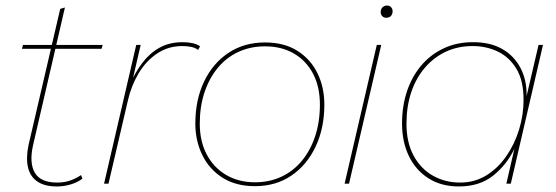

<svg xmlns="http://www.w3.org/2000/svg" viewBox="-20 -662 2003 692"><path d="M185 10Q141 10 115 -7.5Q89 -25 81 -58.5Q73 -92 83 -140L197 -630L214 -635L99 -138Q85 -75 105.5 -39.5Q126 -4 186 -4Q211 -4 232 -11Q253 -18 272 -31L277 -18Q260 -5 235.5 2.5Q211 10 185 10ZM59 -486 63 -500H350L346 -486Z M355 0 471 -500H487L452 -349L447 -356Q466 -399 492 -434Q518 -469 554 -489.5Q590 -510 639 -510Q657 -510 673.5 -506.5Q690 -503 701 -495L694 -482Q684 -490 669 -493Q654 -496 637 -496Q586 -496 546 -469Q506 -442 479.5 -397.5Q453 -353 441 -300L371 0Z M899 9Q830 9 782 -21.5Q734 -52 709 -103.5Q684 -155 684 -216Q684 -302 715.5 -368Q747 -434 803.5 -471.5Q860 -509 935 -509Q1005 -509 1052.5 -478.5Q1100 -448 1124.5 -397.5Q1149 -347 1149 -285Q1149 -200 1117.5 -133.5Q1086 -67 1030 -29Q974 9 899 9ZM899 -5Q951 -5 994 -25Q1037 -45 1068 -82.5Q1099 -120 1116 -171.5Q1133 -223 1133 -285Q1133 -349 1108.5 -396Q1084 -443 1039.5 -469Q995 -495 935 -495Q883 -495 839.5 -475Q796 -455 765 -417.5Q734 -380 717 -329Q700 -278 700 -216Q700 -153 725 -105.5Q750 -58 795 -31.5Q840 -5 899 -5Z M1372 -598Q1363 -598 1357.5 -604Q1352 -610 1352 -618Q1352 -629 1358.5 -635.5Q1365 -642 1375 -642Q1384 -642 1389.5 -636Q1395 -630 1395 -622Q1395 -611 1389 -604.5Q1383 -598 1372 -598ZM1354 -500 1238 0H1222L1338 -500Z M1634 10Q1570 10 1524 -19.5Q1478 -49 1453.5 -100Q1429 -151 1429 -217Q1429 -279 1446.5 -332Q1464 -385 1497.5 -425Q1531 -465 1578.5 -487.5Q1626 -510 1685 -510Q1747 -510 1790 -485.5Q1833 -461 1856 -417Q1879 -373 1878 -316L1921 -500H1937L1821 0H1805L1834 -126Q1807 -69 1758 -29.5Q1709 10 1634 10ZM1638 -4Q1691 -4 1733 -30Q1775 -56 1805 -99.5Q1835 -143 1851 -195.5Q1867 -248 1867 -302Q1867 -372 1841 -414.5Q1815 -457 1773.5 -476.5Q1732 -496 1684 -496Q1630 -496 1586.5 -475.5Q1543 -455 1511 -417.5Q1479 -380 1462 -329Q1445 -278 1445 -216Q1445 -149 1470.5 -101.5Q1496 -54 1540 -29Q1584 -4 1638 -4Z"/></svg>

Font: Work Sans Thin
Style: Italic
Weight: 250
Italic angle: -13°
Designer: Wei Huang
Foundry: Wei Huang
Version: Version 2.012